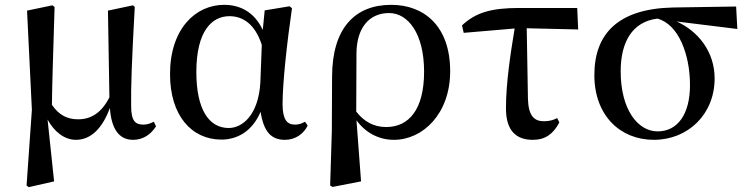

<svg xmlns="http://www.w3.org/2000/svg" viewBox="-20 -563 3095 795"><path d="M294 16C358 16 405 -34 435 -116C441 -29 473 16 531 16C574 16 606 -8 626 -40L617 -59C604 -53 592 -47 574 -47C540 -47 523 -62 523 -125C522 -201 525 -299 538 -534L531 -541L427 -519L433 -160C400 -95 356 -69 304 -69C260 -69 225 -85 195 -129C196 -227 200 -328 206 -534L197 -541L92 -519L112 -108L90 205L99 212L204 188L177 -68C204 -18 247 16 294 16Z M897 15C959 15 1023 -16 1059 -100C1072 -17 1103 16 1160 16C1204 16 1238 -10 1254 -43L1243 -59C1230 -52 1219 -47 1201 -47C1168 -47 1150 -69 1150 -132C1150 -218 1168 -385 1189 -529L1179 -537L1076 -520L1068 -439C1036 -508 980 -543 908 -543C790 -543 684 -444 684 -256C684 -85 773 15 897 15ZM1064 -377 1058 -221C1050 -87 984 -33 927 -33C846 -33 793 -108 793 -265C793 -434 857 -496 930 -496C985 -496 1036 -464 1064 -377Z M1347 205 1357 211 1475 188 1456 -65C1492 -15 1547 16 1611 16C1731 16 1844 -92 1844 -268C1844 -456 1735 -543 1600 -543C1450 -543 1355 -447 1355 -244L1354 -20ZM1455 -101 1456 -343C1457 -447 1508 -509 1591 -509C1669 -509 1736 -425 1736 -266C1736 -111 1674 -37 1579 -37C1526 -37 1486 -61 1455 -101Z M2186 16C2239 16 2271 -9 2296 -56L2287 -74C2270 -65 2253 -61 2232 -61C2192 -61 2168 -83 2166 -154L2161 -446L2374 -441L2370 -530H2130C2011 -530 1949 -510 1893 -458L1900 -427L2111 -445C2094 -342 2075 -220 2075 -114C2075 -20 2119 16 2186 16Z M2687 16C2829 16 2939 -90 2939 -238C2939 -350 2870 -434 2782 -474L3033 -443L3028 -536L2767 -532C2539 -527 2441 -423 2441 -252C2441 -85 2548 16 2687 16ZM2702 -486C2791 -462 2837 -335 2837 -211C2837 -89 2785 -19 2703 -19C2621 -19 2550 -109 2550 -268C2550 -389 2598 -473 2702 -486Z"/></svg>

Font: Noto Serif CJK HK SemiBold
Style: Regular
Weight: 600
Designer: Ryoko NISHIZUKA 西塚涼子 (kana & ideographs); Frank Grießhammer (Latin, Greek & Cyrillic); Wenlong ZHANG 张文龙 (bopomofo); San
Foundry: Adobe
Version: Version 2.001;hotconv 1.1.0;makeotfexe 2.6.0